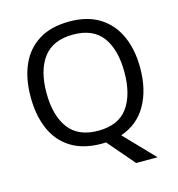

<svg xmlns="http://www.w3.org/2000/svg" viewBox="-127 -835 1035 1116"><g transform="rotate(-15 390.5 -277.5)"><path d="M720 -358Q720 -227 667.5 -135Q615 -43 512 -8L683 170H554L416 9Q410 9 403.5 9.5Q397 10 391 10Q280 10 206.5 -36Q133 -82 97 -165Q61 -248 61 -359Q61 -469 97 -551Q133 -633 206.5 -679Q280 -725 392 -725Q499 -725 572 -679.5Q645 -634 682.5 -551.5Q720 -469 720 -358ZM156 -358Q156 -223 213 -145.5Q270 -68 391 -68Q513 -68 569 -145.5Q625 -223 625 -358Q625 -493 569 -569.5Q513 -646 392 -646Q271 -646 213.5 -569.5Q156 -493 156 -358Z"/></g></svg>

Font: Noto Sans Mayan Numerals
Style: Regular
Weight: 400
Designer: Monotype Design Team
Foundry: Monotype Imaging Inc.
Version: Version 2.001; ttfautohint (v1.8.4.7-5d5b)